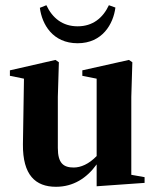

<svg xmlns="http://www.w3.org/2000/svg" viewBox="-20 -702 597 737"><path d="M351 13 535 0V-22L484 -31V-330L488 -463L475 -472L296 -432V-411L351 -400V-103C321 -72 290 -59 263 -59C224 -59 202 -75 202 -134V-330L206 -463L193 -472L18 -432V-411L72 -400L68 -148C67 -30 116 15 195 15C261 15 313 -18 351 -71ZM133 -672C141 -609 182 -536 278 -536C373 -536 415 -610 423 -673L398 -682C375 -633 336 -601 278 -601C220 -601 181 -633 158 -682Z"/></svg>

Font: Source Serif 4 Display
Style: Bold
Weight: 700
Designer: Frank Grießhammer
Foundry: Adobe Systems Incorporated
Version: Version 4.004;hotconv 1.0.117;makeotfexe 2.5.65602